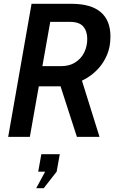

<svg xmlns="http://www.w3.org/2000/svg" viewBox="-20 -720 610 1010"><path d="M23 0 146 -700H355.5Q458 -700 509.5 -656.5Q561 -613 561 -528Q561 -473.5 542.8 -430.8Q524.5 -388 495 -356.8Q465.5 -325.5 429.8 -305.5Q394 -285.5 358.2 -275.8Q322.5 -266 293 -266H123.5L138.5 -372H300Q345 -372 376 -391.8Q407 -411.5 423 -444Q439 -476.5 439 -515.5Q439 -555.5 418.2 -580.2Q397.5 -605 347.5 -605H185L253.5 -657L137 0ZM384.5 0 286.5 -303 401 -328 503.5 0ZM210 270H170.5L217.5 183H181L197.5 91H294.5L278 183Z"/></svg>

Font: Cabin SemiCondensedSemiBold
Style: Italic
Weight: 600
Width: 4
Italic angle: -10°
Designer: Pablo Impallari
Foundry: Pablo Impallari. http://www.impallari.com Igino Marini. http://www.ikern.com
Version: Version 3.001